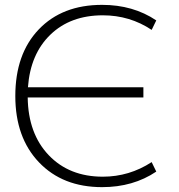

<svg xmlns="http://www.w3.org/2000/svg" viewBox="-20 -760 736 790"><path d="M94 -359Q96 -210 180.5 -121.5Q265 -33 403 -33Q512 -33 604 -93L623 -54Q528 10 400 10Q238 10 140.5 -92Q43 -194 43 -365Q43 -538 139.5 -639Q236 -740 400 -740Q528 -740 623 -676L604 -637Q514 -697 403 -697Q270 -697 187.5 -617.5Q105 -538 95 -401H570V-359Z"/></svg>

Font: Mplus 1p Light
Style: Regular
Weight: 300
Version: Version 1.061